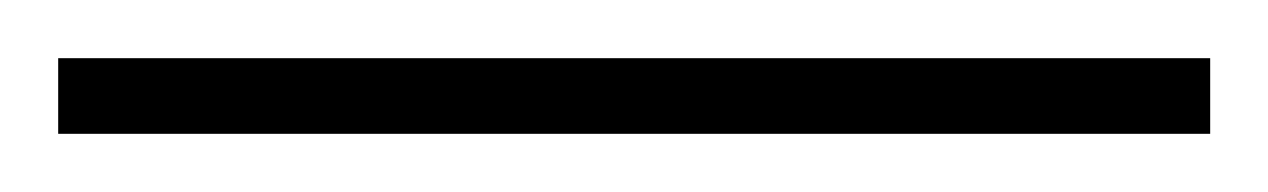

<svg xmlns="http://www.w3.org/2000/svg" viewBox="-24 -806 436 66"><path d="M392 -760H-4V-786H392Z"/></svg>

Font: Noto Sans Lao UI ExtCond Thin
Style: Regular
Weight: 100
Width: 2
Designer: Monotype Design Team
Foundry: Monotype Imaging Inc.
Version: Version 2.000; ttfautohint (v1.8.4.7-5d5b)